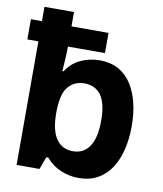

<svg xmlns="http://www.w3.org/2000/svg" viewBox="-85 -829 771 909"><g transform="rotate(10 300.0 -375.0)"><path d="M2 -594V-691H375V-594ZM354 10Q308 10 266.5 -8Q225 -26 197 -60H187L165 0H55V-760H197V-583Q197 -567 195.5 -539.5Q194 -512 191 -475H197Q223 -516 265.5 -536Q308 -556 357 -556Q410 -556 448.5 -534.5Q487 -513 511.5 -474Q536 -435 548 -384.5Q560 -334 560 -275Q560 -215 547.5 -163Q535 -111 510 -72.5Q485 -34 446 -12Q407 10 354 10ZM305 -110Q358 -110 385.5 -152Q413 -194 413 -276Q413 -359 385 -397.5Q357 -436 304 -436Q256 -436 226.5 -400.5Q197 -365 197 -276Q197 -191 225.5 -150.5Q254 -110 305 -110Z"/></g></svg>

Font: Noto Sans Mono
Style: Bold
Weight: 700
Designer: Monotype Design Team
Foundry: Monotype Imaging Inc.
Version: Version 2.014